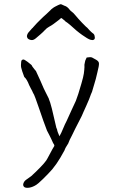

<svg xmlns="http://www.w3.org/2000/svg" viewBox="-20 -743 563 916"><path d="M371.1 -634.8Q386.7 -619.1 389.6 -616.2Q391.6 -614.3 396.5 -610.4Q401.4 -605.5 406.2 -599.6Q411.1 -595.7 415 -590.8Q418.9 -586.9 421.9 -585Q430.7 -580.1 431.6 -569.3Q434.6 -557.6 427.7 -553.7Q424.8 -551.8 419.9 -551.8L410.2 -553.7Q398.4 -557.6 372.1 -576.2Q345.7 -594.7 314.5 -624Q300.8 -635.7 291 -641.6V-642.6Q278.3 -653.3 274.4 -656.2Q271.5 -657.2 270.5 -656.2Q267.6 -653.3 262.7 -649.4Q257.8 -645.5 250 -639.6L234.4 -627.9Q226.6 -622.1 213.9 -615.2Q203.1 -609.4 194.3 -599.6Q186.5 -590.8 172.9 -579.1Q162.1 -570.3 152.3 -561.5Q141.6 -551.8 131.8 -551.8Q129.9 -551.8 126 -552.7Q123 -552.7 120.1 -554.7Q116.2 -555.7 112.3 -559.6Q108.4 -565.4 108.4 -570.3V-571.3Q110.4 -583 118.2 -590.8Q124 -596.7 131.8 -606.4L134.8 -609.4H135.7L136.7 -611.3Q158.2 -635.7 172.9 -649.4Q186.5 -663.1 201.2 -675.8Q214.8 -688.5 219.7 -693.4Q224.6 -699.2 230.5 -703.1Q236.3 -708 244.1 -711.9Q252 -715.8 257.8 -718.8Q264.6 -721.7 267.6 -722.7Q271.5 -723.6 276.4 -720.7Q280.3 -718.8 287.1 -715.8Q294.9 -713.9 301.8 -708Q308.6 -702.1 312.5 -696.3Q316.4 -691.4 323.2 -686.5Q331.1 -680.7 338.9 -670.9Q351.6 -655.3 371.1 -634.8ZM389.6 -460Q390.6 -463.9 392.6 -465.8V-466.8V-467.8L395.5 -468.8Q411.1 -471.7 418.9 -468.8L438.5 -458Q452.1 -450.2 452.1 -440.4Q453.1 -430.7 444.3 -396.5Q437.5 -365.2 428.7 -337.9Q420.9 -311.5 418.9 -304.7Q418 -302.7 414.1 -293.9Q411.1 -287.1 410.2 -283.2Q406.2 -274.4 404.3 -267.6Q404.3 -267.6 397.5 -252Q393.6 -244.1 391.6 -238.3Q386.7 -227.5 377.9 -208Q372.1 -192.4 358.4 -167Q342.8 -136.7 338.9 -128.9Q332 -114.3 323.2 -96.7Q310.5 -73.2 306.6 -61.5V-60.5Q290 -35.2 288.1 -26.4Q287.1 -23.4 267.6 9.8Q251 38.1 229.5 64.5Q209 87.9 183.6 112.3Q160.2 134.8 153.3 138.7Q136.7 149.4 120.1 152.3Q100.6 155.3 93.8 147.5Q85.9 137.7 96.7 122.1Q98.6 119.1 106.4 113.3Q134.8 93.8 134.8 91.8Q137.7 88.9 148.4 79.1Q199.2 30.3 207 11.7Q214.8 -3.9 229.5 -30.3Q234.4 -38.1 239.3 -46.9Q239.3 -53.7 233.4 -60.5Q232.4 -61.5 223.6 -82Q222.7 -84 214.8 -99.6L204.1 -120.1Q188.5 -160.2 164.1 -232.4Q146.5 -283.2 142.6 -291Q142.6 -291 137.7 -299.8Q133.8 -309.6 127 -321.3Q121.1 -333 119.1 -336.9Q108.4 -365.2 95.7 -376Q94.7 -377 85.9 -403.3Q79.1 -422.9 80.1 -433.6V-434.6Q81.1 -446.3 81.1 -448.2Q82 -460 93.8 -459Q95.7 -459 111.3 -448.2Q135.7 -429.7 131.8 -429.7Q131.8 -429.7 135.7 -423.8Q139.6 -418 145.5 -411.1Q150.4 -405.3 151.4 -404.3L152.3 -403.3V-402.3Q159.2 -388.7 172.9 -357.4Q191.4 -313.5 198.2 -301.8Q205.1 -287.1 212.9 -272.5V-271.5Q218.8 -258.8 227.5 -224.6Q248 -137.7 249 -132.8Q252 -127.9 252.9 -123Q252.9 -119.1 254.9 -115.2V-114.3Q260.7 -98.6 263.7 -92.8Q264.6 -93.8 264.6 -94.7Q272.5 -108.4 281.2 -129.9Q290 -151.4 297.9 -166Q305.7 -181.6 322.3 -219.7Q338.9 -255.9 341.8 -261.7Q350.6 -285.2 353.5 -294.9Q360.4 -318.4 368.2 -343.8Q377.9 -377 379.9 -391.6Q382.8 -413.1 382.8 -421.9Q383.8 -422.9 382.8 -424.8Q382.8 -426.8 382.8 -428.7Q382.8 -431.6 382.8 -434.6Q384.8 -444.3 385.7 -449.2Q386.7 -455.1 389.6 -460ZM382.8 -434.6Z"/></svg>

Font: ToneOZ-YinPZ-Tsuipita-TC
Style: Regular
Weight: 400
Designer: ÂÆ£ÂøóÂáåJeffrey Xuan(jeffreyx@gmail.com, ToneOZ.com) ÈòøÂù§(cjkFonts)
Foundry: ToneOZ
Version: Version 0.24071